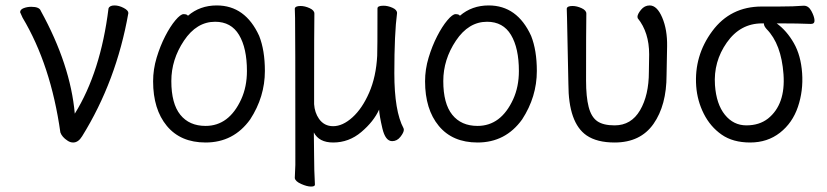

<svg xmlns="http://www.w3.org/2000/svg" viewBox="-20 -506 3040 706"><path d="M249 18Q238 18 228 11Q208 -2 202 -19Q167 -267 63 -441L54 -461Q54 -471 67 -476Q80 -481 95 -481Q125 -481 130 -466Q239 -268 255 -88Q350 -241 379 -475Q383 -486 401 -486Q417 -486 434.5 -477Q452 -468 452 -458Q408 -208 282 -5Q268 18 249 18Z M736 18Q644 18 593.5 -43Q543 -104 543 -207Q543 -251 556 -294Q569 -337 587.5 -373Q606 -409 625 -431.5Q644 -454 655 -454Q668 -454 671 -448Q715 -486 777 -486Q882 -486 933 -374Q954 -321 954 -245Q954 -150 900 -67Q839 18 736 18ZM736 -43Q822 -43 867 -141Q888 -187 888 -245Q888 -329 859 -377.5Q830 -426 771 -426Q703 -426 656.5 -356.5Q610 -287 610 -208Q610 -125 643 -84Q676 -43 736 -43Z M1138 173Q1138 180 1123.5 180Q1109 180 1087.5 170.5Q1066 161 1064 149V147Q1067 98 1066 60Q1066 -405 1065 -440L1064 -474Q1065 -484 1085 -484Q1101 -484 1118.5 -476Q1136 -468 1136 -456Q1135 -388 1135 -193V-123Q1137 -92 1153 -69Q1172 -42 1205 -42Q1240 -42 1276 -74.5Q1312 -107 1337.5 -165.5Q1363 -224 1367 -301Q1368 -318 1368 -475Q1368 -485 1390 -485Q1406 -485 1423 -477.5Q1440 -470 1440 -458Q1430 -383 1430 -237Q1430 -97 1464 -34L1465 -29Q1465 -19 1452.5 -3Q1440 13 1422 13Q1397 13 1386 -34Q1375 -81 1374 -103Q1354 -59 1308.5 -20.5Q1263 18 1205 18Q1153 18 1134 -19L1135 68Q1135 119 1138 173Z M1736 18Q1644 18 1593.5 -43Q1543 -104 1543 -207Q1543 -251 1556 -294Q1569 -337 1587.5 -373Q1606 -409 1625 -431.5Q1644 -454 1655 -454Q1668 -454 1671 -448Q1715 -486 1777 -486Q1882 -486 1933 -374Q1954 -321 1954 -245Q1954 -150 1900 -67Q1839 18 1736 18ZM1736 -43Q1822 -43 1867 -141Q1888 -187 1888 -245Q1888 -329 1859 -377.5Q1830 -426 1771 -426Q1703 -426 1656.5 -356.5Q1610 -287 1610 -208Q1610 -125 1643 -84Q1676 -43 1736 -43Z M2240 18Q2175 18 2137 -8Q2070 -54 2070 -198Q2066 -413 2065 -440L2064 -474Q2065 -484 2085 -484Q2101 -484 2118.5 -476Q2136 -468 2136 -456Q2135 -401 2135 -210Q2135 -150 2144.5 -113Q2154 -76 2176 -60.5Q2198 -45 2240 -45Q2301 -45 2333.5 -100.5Q2366 -156 2366 -242L2367 -306Q2367 -387 2325 -439L2324 -444Q2324 -454 2337 -470Q2350 -486 2369 -486Q2396 -486 2415 -441.5Q2434 -397 2433 -336Q2432 -278 2431 -230Q2431 -119 2383 -50.5Q2335 18 2240 18Z M2540 -189Q2532 -301 2599 -391.5Q2666 -482 2781 -482H2843Q2900 -482 2935 -485H2936Q2953 -485 2963.5 -465.5Q2974 -446 2975 -432Q2976 -418 2962 -418Q2914 -420 2851 -420H2836Q2873 -393 2899 -347.5Q2925 -302 2929.5 -237Q2934 -172 2914 -113Q2894 -54 2848 -18Q2802 18 2738.5 18Q2675 18 2633.5 -11Q2592 -40 2568 -87.5Q2544 -135 2540 -189ZM2804 -70Q2869 -122 2861 -233Q2853 -344 2799 -399Q2790 -409 2789 -417V-420H2782Q2702 -420 2652.5 -349.5Q2603 -279 2609 -193Q2614 -123 2645.5 -84Q2677 -45 2724.5 -45Q2772 -45 2804 -70Z"/></svg>

Font: LXGW WenKai Mono Lite
Style: Regular
Weight: 400
Monospace: yes
Designer: LXGW / Fontworks Inc.
Foundry: LXGW / Fontworks Inc.
Version: Version 1.520; June 14, 2025